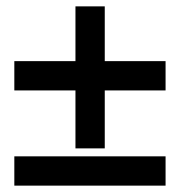

<svg xmlns="http://www.w3.org/2000/svg" viewBox="-20 -528 560 603"><path d="M25 -37V55H500V-37ZM25 -244H217V-62H309V-244H500V-336H309V-508H217V-336H25Z"/></svg>

Font: Charger Sport
Style: BdExt
Weight: 700
Designer: Jasper
Foundry: Cannot Into Space Fonts
Version: Version 1.1